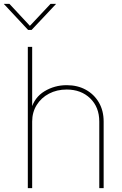

<svg xmlns="http://www.w3.org/2000/svg" viewBox="-71 -969 626 989"><path d="M94.7 -342.8V0H72.3V-727.5H94.7V-405.3H88.9Q106.4 -467.8 158.4 -499Q210.4 -530.3 272.5 -530.3Q328.6 -530.3 371.3 -506.6Q414.1 -482.9 438.5 -440.9Q462.9 -398.9 462.9 -342.8V0H440.4V-342.8Q440.4 -417 393.6 -462.4Q346.7 -507.8 272.5 -507.8Q221.7 -507.8 181.4 -486.6Q141.1 -465.3 117.9 -428Q94.7 -390.6 94.7 -342.8ZM-22.5 -949.2 83 -835.9 189.5 -949.2H217.3V-948.2L91.8 -814.9H73.7L-50.8 -948.2V-949.2Z"/></svg>

Font: Inter 28pt Thin
Style: Regular
Weight: 250
Designer: Rasmus Andersson
Foundry: rsms
Version: Version 4.001;git-66647c0bb